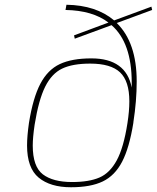

<svg xmlns="http://www.w3.org/2000/svg" viewBox="-20 -783 661 809"><path d="M556 -440Q556 -358 542 -268V-266Q525 -160 494.5 -101.5Q464 -43 413 -18.5Q362 6 279 6Q192 6 143 -34.5Q94 -75 94 -170Q94 -209 102 -265Q119 -371 150 -430Q181 -489 232 -513Q283 -537 365 -537Q511 -537 535 -414V-435Q535 -603 450 -677L295 -620L292 -634L437 -688Q370 -739 256 -741L260 -763Q385 -761 461 -697L618 -755L621 -741L472 -686Q556 -604 556 -440ZM517 -264Q525 -315 525 -356Q525 -441 486 -478Q447 -515 360 -515Q286 -515 242 -494Q198 -473 170.5 -418Q143 -363 126 -258Q118 -204 118 -170Q118 -81 160.5 -48.5Q203 -16 284 -16Q355 -16 399 -35Q443 -54 472 -107.5Q501 -161 517 -264Z"/></svg>

Font: Exo Thin
Style: Italic
Weight: 250
Italic angle: -9°
Designer: Natanael Gama
Foundry: Natanael Gama
Version: Version 1.500; ttfautohint (v1.6)